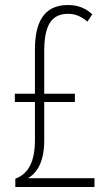

<svg xmlns="http://www.w3.org/2000/svg" viewBox="-20 -744 435 764"><path d="M250 -724C151 -724 119 -650 119 -546V-371H39V-338H119V-188C119 -98 92 -52 41 -33V0H356V-35H91C131 -57 156 -107 156 -184V-338H278V-371H156V-540C156 -644 185 -689 251 -689C274 -689 298 -683 328 -658L347 -687C320 -712 290 -724 250 -724Z"/></svg>

Font: Noto Sans Lao UI ExtCond ExtLt
Style: Regular
Weight: 200
Width: 2
Designer: Monotype Design Team
Foundry: Monotype Imaging Inc.
Version: Version 2.000